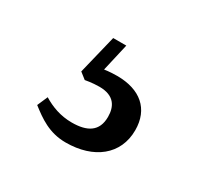

<svg xmlns="http://www.w3.org/2000/svg" viewBox="-66 -78 378 368"><g transform="rotate(30 123.5 105.5)"><path d="M113 215C175 215 217 182 217 128C217 81 186 55 135 55C119 55 107 57 107 57L121 -4H92L71 82L85 93C85 93 100 90 116 90C149 90 159 109 159 132C159 164 138 176 104 176C79 176 58 168 40 157L30 180C52 197 76 215 113 215Z"/></g></svg>

Font: STIX Two Text
Style: Regular
Weight: 400
Designer: Ross Mills, John Hudson & Paul Hanslow, Tiro Typeworks Ltd; with prior portions MicroPress Inc., and Coen Hoffman.
Foundry: Tiro Typeworks Ltd
Version: Version 2.13 b171